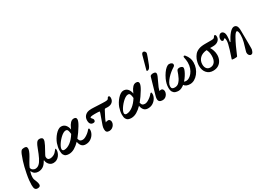

<svg xmlns="http://www.w3.org/2000/svg" viewBox="-38 -1776 4121 2992"><g transform="rotate(-30 2023.0 -280.5)"><path d="M29 230Q-4 230 -17 208.5Q-30 187 -30 136Q-30 102 -25 53.5Q-20 5 -7 -61Q4 -117 15.5 -164.5Q27 -212 42 -258.5Q57 -305 78 -359Q92 -393 107 -409Q122 -425 158 -425Q184 -425 196.5 -416Q209 -407 209 -380Q209 -361 199 -336Q187 -303 163.5 -263.5Q140 -224 116 -184Q92 -144 79 -109Q86 -79 108 -65.5Q130 -52 148 -52Q188 -52 218.5 -79Q249 -106 277.5 -163Q306 -220 339 -310Q360 -366 376 -390Q392 -414 406 -419.5Q420 -425 435 -425Q456 -425 473 -415Q490 -405 490 -381Q490 -368 483.5 -348Q477 -328 459.5 -293Q442 -258 408 -198Q395 -174 388.5 -162Q382 -150 380.5 -143.5Q379 -137 379 -130Q379 -76 433 -76Q464 -76 497.5 -94Q531 -112 561 -154Q568 -166 576 -166Q583 -166 583 -142Q583 -120 574 -93.5Q565 -67 547 -43.5Q529 -20 502 -4.5Q475 11 438 11Q407 11 383.5 -5.5Q360 -22 346.5 -47.5Q333 -73 332 -98L325 -99Q293 -38 254 -13.5Q215 11 170 11Q135 11 109 -4Q83 -19 60 -62Q49 -26 45.5 -2.5Q42 21 42 38Q42 64 47 79.5Q52 95 64 122Q80 160 80 189Q80 230 29 230Z M720 11Q691 11 667.5 2Q644 -7 630 -32.5Q616 -58 616 -107Q616 -138 622.5 -170Q629 -202 639 -232Q651 -265 671 -298.5Q691 -332 716.5 -360.5Q742 -389 769 -406Q796 -423 821 -423Q870 -423 898.5 -390.5Q927 -358 936 -305V-304Q942 -316 947 -329Q966 -374 993.5 -403.5Q1021 -433 1056 -433Q1102 -433 1102 -394Q1102 -359 1061 -291Q1035 -248 1007 -207.5Q979 -167 949 -131Q957 -98 972.5 -86.5Q988 -75 1016 -75Q1038 -75 1065.5 -89.5Q1093 -104 1118 -124Q1143 -144 1158 -163Q1169 -180 1181 -180Q1192 -180 1192 -151Q1192 -115 1171 -77.5Q1150 -40 1111.5 -14.5Q1073 11 1021 11Q977 11 952 -14.5Q927 -40 918 -85Q917 -89 916 -95Q870 -47 820.5 -18Q771 11 720 11ZM653 -114Q653 -98 663 -90Q673 -82 687 -82Q742 -82 799 -125Q856 -168 903 -244Q899 -283 893 -302Q887 -321 878 -327.5Q869 -334 854 -334Q831 -334 804.5 -317.5Q778 -301 751.5 -275Q725 -249 702.5 -219Q680 -189 666.5 -161Q653 -133 653 -114Z M1443 14Q1412 14 1397 -1Q1382 -16 1382 -51Q1382 -67 1384.5 -83.5Q1387 -100 1393 -116L1460 -304Q1468 -326 1456 -327Q1434 -329 1418 -329.5Q1402 -330 1377 -330Q1292 -330 1292 -312Q1292 -306 1297 -299.5Q1302 -293 1306 -289Q1313 -280 1318.5 -273Q1324 -266 1324 -252Q1324 -218 1287 -218Q1257 -218 1239.5 -238Q1222 -258 1222 -299Q1222 -381 1297 -414Q1308 -419 1327 -422Q1346 -425 1372 -425Q1390 -425 1421.5 -423.5Q1453 -422 1495 -420Q1539 -418 1566.5 -417Q1594 -416 1613 -416Q1665 -416 1672 -435Q1676 -446 1683.5 -453Q1691 -460 1698 -460Q1720 -460 1720 -422Q1720 -378 1689.5 -349.5Q1659 -321 1604 -321Q1593 -321 1585 -322Q1577 -323 1566 -323Q1552 -323 1547 -312L1526 -272Q1505 -233 1487 -197Q1469 -161 1460 -129Q1465 -134 1477 -137.5Q1489 -141 1507 -141Q1523 -141 1535 -126.5Q1547 -112 1547 -89Q1547 -64 1533 -40Q1519 -16 1495.5 -1Q1472 14 1443 14Z M1841 11Q1812 11 1788.5 2Q1765 -7 1751 -32.5Q1737 -58 1737 -107Q1737 -138 1743.5 -170Q1750 -202 1760 -232Q1772 -265 1792 -298.5Q1812 -332 1837.5 -360.5Q1863 -389 1890 -406Q1917 -423 1942 -423Q1991 -423 2019.5 -390.5Q2048 -358 2057 -305V-304Q2063 -316 2068 -329Q2087 -374 2114.5 -403.5Q2142 -433 2177 -433Q2223 -433 2223 -394Q2223 -359 2182 -291Q2156 -248 2128 -207.5Q2100 -167 2070 -131Q2078 -98 2093.5 -86.5Q2109 -75 2137 -75Q2159 -75 2186.5 -89.5Q2214 -104 2239 -124Q2264 -144 2279 -163Q2290 -180 2302 -180Q2313 -180 2313 -151Q2313 -115 2292 -77.5Q2271 -40 2232.5 -14.5Q2194 11 2142 11Q2098 11 2073 -14.5Q2048 -40 2039 -85Q2038 -89 2037 -95Q1991 -47 1941.5 -18Q1892 11 1841 11ZM1774 -114Q1774 -98 1784 -90Q1794 -82 1808 -82Q1863 -82 1920 -125Q1977 -168 2024 -244Q2020 -283 2014 -302Q2008 -321 1999 -327.5Q1990 -334 1975 -334Q1952 -334 1925.5 -317.5Q1899 -301 1872.5 -275Q1846 -249 1823.5 -219Q1801 -189 1787.5 -161Q1774 -133 1774 -114Z M2403 14Q2368 14 2349 -0.5Q2330 -15 2330 -50Q2330 -64 2333.5 -80.5Q2337 -97 2343 -116L2424 -398Q2427 -412 2444 -418.5Q2461 -425 2476 -425Q2504 -425 2516.5 -417Q2529 -409 2529 -390Q2529 -376 2517.5 -347.5Q2506 -319 2480 -266Q2459 -225 2446.5 -193Q2434 -161 2428 -135Q2441 -141 2463 -141Q2478 -141 2489.5 -126.5Q2501 -112 2501 -89Q2501 -64 2488 -40Q2475 -16 2453 -1Q2431 14 2403 14ZM2428 -502Q2413 -502 2413 -511Q2413 -513 2413 -515Q2413 -517 2414 -519L2478 -753Q2489 -791 2514 -791Q2532 -791 2542.5 -776Q2553 -761 2553 -749Q2553 -744 2548 -728.5Q2543 -713 2533 -684L2490 -571Q2463 -502 2428 -502Z M2690 12Q2660 12 2633.5 2.5Q2607 -7 2590.5 -33.5Q2574 -60 2574 -111Q2574 -146 2583.5 -182.5Q2593 -219 2609 -254Q2632 -303 2659.5 -341.5Q2687 -380 2715 -402.5Q2743 -425 2767 -425Q2781 -425 2792 -422Q2803 -419 2815 -411Q2829 -400 2827.5 -379.5Q2826 -359 2795 -342Q2770 -327 2738 -301Q2706 -275 2676 -242Q2646 -209 2627 -175.5Q2608 -142 2608 -112Q2608 -85 2622.5 -74Q2637 -63 2667 -63Q2689 -63 2711 -72.5Q2733 -82 2750 -104Q2769 -125 2784 -154Q2799 -183 2810 -212Q2821 -241 2828 -262Q2836 -287 2857 -293Q2878 -299 2896 -294Q2910 -291 2923.5 -283Q2937 -275 2937 -257Q2937 -240 2923.5 -208.5Q2910 -177 2886.5 -140Q2863 -103 2833 -70Q2848 -63 2874 -63Q2897 -63 2924.5 -79Q2952 -95 2977 -125.5Q3002 -156 3018 -200.5Q3034 -245 3034 -302Q3034 -315 3031.5 -334Q3029 -353 3028 -361Q3021 -390 3021 -400Q3021 -420 3037 -420Q3052 -420 3081 -372Q3089 -359 3100.5 -330.5Q3112 -302 3112 -255Q3112 -203 3094.5 -155.5Q3077 -108 3047 -70.5Q3017 -33 2979 -11Q2941 11 2899 11Q2861 11 2834 -1.5Q2807 -14 2796 -34Q2771 -14 2744 -1Q2717 12 2690 12Z M3314 11Q3244 11 3201 -37Q3158 -85 3158 -164Q3158 -220 3182 -282Q3198 -320 3223.5 -350Q3249 -380 3293.5 -398Q3338 -416 3410 -416H3524Q3574 -416 3582 -436Q3586 -446 3593.5 -453Q3601 -460 3606 -460Q3628 -460 3628 -422Q3628 -379 3594 -350Q3560 -321 3500 -321H3447Q3466 -292 3478.5 -253Q3491 -214 3491 -174Q3491 -124 3470.5 -81.5Q3450 -39 3410.5 -14Q3371 11 3314 11ZM3214 -159Q3214 -111 3237 -83.5Q3260 -56 3299 -56Q3351 -56 3380.5 -95Q3410 -134 3410 -204Q3410 -243 3402.5 -271Q3395 -299 3383 -320Q3301 -313 3257.5 -268.5Q3214 -224 3214 -159Z M3948 89Q3928 89 3914.5 71Q3901 53 3901 29Q3901 14 3910 -14Q3929 -72 3945.5 -136.5Q3962 -201 3962 -259Q3962 -301 3954.5 -320.5Q3947 -340 3936 -340Q3925 -340 3909 -322Q3893 -304 3876 -273Q3844 -217 3812.5 -149.5Q3781 -82 3746 3Q3742 11 3695 11Q3651 11 3651 0Q3651 0 3651.5 -1.5Q3652 -3 3652 -4L3697 -141Q3714 -198 3722 -233.5Q3730 -269 3730 -294Q3730 -339 3716 -339Q3708 -339 3704 -334Q3700 -329 3695.5 -323.5Q3691 -318 3681 -318Q3652 -318 3652 -358Q3652 -390 3670.5 -415.5Q3689 -441 3715 -441Q3737 -441 3754.5 -419.5Q3772 -398 3772 -348Q3772 -325 3769 -300Q3766 -275 3761 -246L3769 -244Q3788 -282 3808.5 -314Q3829 -346 3851 -372Q3897 -425 3936 -425Q3957 -425 3975 -409Q3987 -397 3993 -373Q3999 -349 3999 -309Q3999 -277 3999.5 -236Q4000 -195 4000.5 -152.5Q4001 -110 4001 -73Q4001 -36 4001 -10.5Q4001 15 4000 21Q3992 54 3980.5 71.5Q3969 89 3948 89Z"/></g></svg>

Font: Junicode SmExp
Style: Bold Italic
Weight: 700
Width: 6
Italic angle: -11°
Designer: Peter S. Baker
Version: Version 2.205; ttfautohint (v1.8.4)